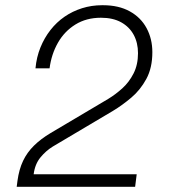

<svg xmlns="http://www.w3.org/2000/svg" viewBox="-20 -716 655 736"><path d="M44 0 47 -23Q53 -67 68.5 -99.5Q84 -132 110.5 -158Q137 -184 174 -206L395 -337Q423 -354 449 -377.5Q475 -401 492 -434.5Q509 -468 509 -512Q509 -552 492.5 -582.5Q476 -613 444.5 -630.5Q413 -648 367 -648Q311 -648 269 -622Q227 -596 202 -552Q177 -508 170 -454H116Q120 -497 135 -534Q150 -571 173.5 -601Q197 -631 227.5 -652Q258 -673 294.5 -684.5Q331 -696 371 -696H375Q435 -696 477.5 -672.5Q520 -649 542 -608Q564 -567 564 -516Q564 -456 541 -413.5Q518 -371 483 -341.5Q448 -312 413 -291L182 -154Q156 -138 135 -112.5Q114 -87 109 -48H504L498 0Z"/></svg>

Font: Chivo Medium Thin
Style: Italic
Weight: 250
Italic angle: -8.05°
Version: Version 2.002